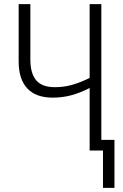

<svg xmlns="http://www.w3.org/2000/svg" viewBox="-20 -734 602 936"><path d="M474 -52H538V182H482V0H417V-305Q370 -281 327 -269.5Q284 -258 237 -258Q155 -258 113 -303Q71 -348 71 -434V-714H128V-444Q128 -376 156.5 -342.5Q185 -309 247 -309Q291 -309 330.5 -320Q370 -331 417 -354V-714H474Z"/></svg>

Font: Noto Sans Display Light Narrow
Style: Regular
Weight: 300
Width: 4
Designer: Monotype Design team
Foundry: Monotype Imaging Inc.
Version: Version 1.000